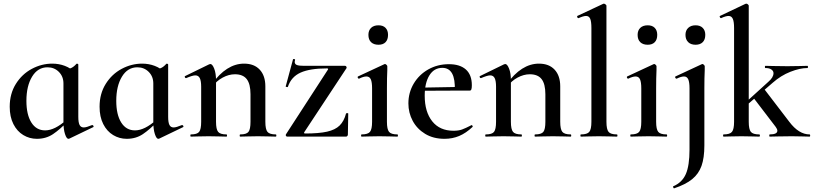

<svg xmlns="http://www.w3.org/2000/svg" viewBox="-20 -745 4438 1047"><path d="M33 -163Q33 -234 66.5 -287.5Q100 -341 153.5 -369.5Q207 -398 265 -398Q301 -398 333 -386Q365 -374 388 -351L326 -290Q326 -328 301 -353Q276 -378 239 -378Q186 -378 155 -327Q124 -276 124 -195Q124 -120 151 -77Q178 -34 226 -34Q279 -34 343 -92L351 -85Q307 -39 269 -13.5Q231 12 181 12Q141 12 107 -8.5Q73 -29 53 -68.5Q33 -108 33 -163ZM326 -81V-360Q355 -368 369 -374.5Q383 -381 397 -397Q398 -398 400 -398Q402 -398 404.5 -396.5Q407 -395 407 -393V-108Q407 -77 414 -63.5Q421 -50 437 -50Q451 -50 482 -63H483Q487 -63 489.5 -58.5Q492 -54 489 -52L358 11Q356 12 353 12Q343 12 334.5 -14Q326 -40 326 -81Z M523 -163Q523 -234 556.5 -287.5Q590 -341 643.5 -369.5Q697 -398 755 -398Q791 -398 823 -386Q855 -374 878 -351L816 -290Q816 -328 791 -353Q766 -378 729 -378Q676 -378 645 -327Q614 -276 614 -195Q614 -120 641 -77Q668 -34 716 -34Q769 -34 833 -92L841 -85Q797 -39 759 -13.5Q721 12 671 12Q631 12 597 -8.5Q563 -29 543 -68.5Q523 -108 523 -163ZM816 -81V-360Q845 -368 859 -374.5Q873 -381 887 -397Q888 -398 890 -398Q892 -398 894.5 -396.5Q897 -395 897 -393V-108Q897 -77 904 -63.5Q911 -50 927 -50Q941 -50 972 -63H973Q977 -63 979.5 -58.5Q982 -54 979 -52L848 11Q846 12 843 12Q833 12 824.5 -14Q816 -40 816 -81Z M1290 -12Q1324 -12 1335 -26Q1346 -40 1346 -81V-231Q1346 -287 1325.5 -313.5Q1305 -340 1261 -340Q1228 -340 1194.5 -322Q1161 -304 1140 -274L1135 -286Q1215 -398 1311 -398Q1366 -398 1396.5 -365Q1427 -332 1427 -274V-81Q1427 -40 1438.5 -26Q1450 -12 1484 -12Q1487 -12 1487 -6Q1487 0 1484 0Q1459 0 1444 -1L1387 -2L1330 -1Q1315 0 1290 0Q1287 0 1287 -6Q1287 -12 1290 -12ZM1021 -12Q1055 -12 1066 -26Q1077 -40 1077 -81V-272Q1077 -304 1069.5 -319Q1062 -334 1045 -334Q1030 -334 995 -319H994Q990 -319 988 -324Q986 -329 989 -330L1120 -394Q1126 -396 1127 -396Q1138 -396 1148 -371Q1158 -346 1158 -306V-81Q1158 -40 1169.5 -26Q1181 -12 1215 -12Q1218 -12 1218 -6Q1218 0 1215 0Q1190 0 1175 -1L1118 -2L1060 -1Q1046 0 1021 0Q1018 0 1018 -6Q1018 -12 1021 -12Z M1763 -372Q1670 -372 1619 -349Q1568 -326 1550 -272Q1550 -270 1546 -270Q1543 -270 1540 -271.5Q1537 -273 1538 -274L1578 -422Q1578 -423 1582 -423Q1590 -423 1589 -419Q1587 -411 1587 -408Q1587 -395 1599 -390.5Q1611 -386 1638 -386H1862Q1866 -386 1868.5 -382Q1871 -378 1870 -374L1639 -24Q1636 -17 1644 -17Q1719 -17 1763.5 -27Q1808 -37 1832 -60.5Q1856 -84 1867 -126Q1868 -128 1873.5 -128Q1879 -128 1879 -126L1877 -11Q1877 -7 1874 -3.5Q1871 0 1867 0H1546Q1542 0 1539.5 -4Q1537 -8 1539 -12L1768 -365Q1772 -372 1763 -372Z M1952 -12Q1986 -12 1997.5 -26Q2009 -40 2009 -81V-263Q2009 -297 2002 -312.5Q1995 -328 1978 -328Q1962 -328 1938 -316H1937Q1933 -316 1931 -321Q1929 -326 1932 -328L2076 -395L2079 -396Q2083 -396 2087.5 -391.5Q2092 -387 2092 -384V-363Q2090 -321 2090 -264V-81Q2090 -40 2101.5 -26Q2113 -12 2147 -12Q2150 -12 2150 -6Q2150 0 2147 0Q2122 0 2107 -1L2049 -2L1991 -1Q1977 0 1952 0Q1949 0 1949 -6Q1949 -12 1952 -12ZM1989 -555Q1989 -579 2003.5 -593Q2018 -607 2044 -607Q2069 -607 2082.5 -593Q2096 -579 2096 -555Q2096 -529 2082.5 -515Q2069 -501 2044 -501Q2018 -501 2003.5 -515Q1989 -529 1989 -555Z M2207 -181Q2207 -240 2236 -289Q2265 -338 2315.5 -366.5Q2366 -395 2428 -395Q2488 -395 2520.5 -366Q2553 -337 2553 -280Q2553 -265 2550.5 -258Q2548 -251 2542 -251H2460Q2465 -375 2392 -375Q2347 -375 2321.5 -334Q2296 -293 2296 -223Q2296 -135 2337 -83.5Q2378 -32 2453 -32Q2481 -32 2500 -39Q2519 -46 2550 -62L2552 -63Q2554 -63 2556.5 -59Q2559 -55 2557 -53Q2521 -19 2484 -3.5Q2447 12 2404 12Q2343 12 2298.5 -15Q2254 -42 2230.5 -86Q2207 -130 2207 -181ZM2266 -267 2488 -271V-251L2267 -250Z M2898 -12Q2932 -12 2943 -26Q2954 -40 2954 -81V-231Q2954 -287 2933.5 -313.5Q2913 -340 2869 -340Q2836 -340 2802.5 -322Q2769 -304 2748 -274L2743 -286Q2823 -398 2919 -398Q2974 -398 3004.5 -365Q3035 -332 3035 -274V-81Q3035 -40 3046.5 -26Q3058 -12 3092 -12Q3095 -12 3095 -6Q3095 0 3092 0Q3067 0 3052 -1L2995 -2L2938 -1Q2923 0 2898 0Q2895 0 2895 -6Q2895 -12 2898 -12ZM2629 -12Q2663 -12 2674 -26Q2685 -40 2685 -81V-272Q2685 -304 2677.5 -319Q2670 -334 2653 -334Q2638 -334 2603 -319H2602Q2598 -319 2596 -324Q2594 -329 2597 -330L2728 -394Q2734 -396 2735 -396Q2746 -396 2756 -371Q2766 -346 2766 -306V-81Q2766 -40 2777.5 -26Q2789 -12 2823 -12Q2826 -12 2826 -6Q2826 0 2823 0Q2798 0 2783 -1L2726 -2L2668 -1Q2654 0 2629 0Q2626 0 2626 -6Q2626 -12 2629 -12Z M3148 -12Q3182 -12 3193.5 -26Q3205 -40 3205 -81V-592Q3205 -627 3198.5 -642.5Q3192 -658 3176 -658Q3161 -658 3135 -646H3134Q3130 -646 3128 -651Q3126 -656 3128 -658L3269 -724L3273 -725Q3277 -725 3282 -721Q3287 -717 3287 -714V-81Q3287 -40 3298.5 -26Q3310 -12 3344 -12Q3347 -12 3347 -6Q3347 0 3344 0Q3319 0 3304 -1L3246 -2L3188 -1Q3173 0 3148 0Q3145 0 3145 -6Q3145 -12 3148 -12Z M3420 -12Q3454 -12 3465.5 -26Q3477 -40 3477 -81V-263Q3477 -297 3470 -312.5Q3463 -328 3446 -328Q3430 -328 3406 -316H3405Q3401 -316 3399 -321Q3397 -326 3400 -328L3544 -395L3547 -396Q3551 -396 3555.5 -391.5Q3560 -387 3560 -384V-363Q3558 -321 3558 -264V-81Q3558 -40 3569.5 -26Q3581 -12 3615 -12Q3618 -12 3618 -6Q3618 0 3615 0Q3590 0 3575 -1L3517 -2L3459 -1Q3445 0 3420 0Q3417 0 3417 -6Q3417 -12 3420 -12ZM3457 -555Q3457 -579 3471.5 -593Q3486 -607 3512 -607Q3537 -607 3550.5 -593Q3564 -579 3564 -555Q3564 -529 3550.5 -515Q3537 -501 3512 -501Q3486 -501 3471.5 -515Q3457 -529 3457 -555Z M3823 -363Q3821 -321 3821 -264V48Q3821 116 3805.5 159.5Q3790 203 3754.5 232Q3719 261 3656 282Q3654 283 3651.5 277.5Q3649 272 3651 271Q3700 250 3720 204Q3740 158 3740 71V-263Q3740 -297 3733 -312.5Q3726 -328 3710 -328Q3694 -328 3670 -316H3669Q3665 -316 3662.5 -321Q3660 -326 3663 -328L3807 -395L3810 -396Q3814 -396 3818.5 -391.5Q3823 -387 3823 -384ZM3718 -555Q3718 -579 3733 -593Q3748 -607 3773 -607Q3798 -607 3812 -593Q3826 -579 3826 -555Q3826 -529 3812 -515Q3798 -501 3773 -501Q3747 -501 3732.5 -515.5Q3718 -530 3718 -555Z M3926 -12Q3960 -12 3971.5 -26Q3983 -40 3983 -81V-592Q3983 -627 3976 -642.5Q3969 -658 3953 -658Q3938 -658 3912 -646H3911Q3908 -646 3905.5 -651.5Q3903 -657 3906 -658L4045 -724L4050 -725Q4054 -725 4058.5 -721Q4063 -717 4063 -714V-81Q4063 -40 4074.5 -26Q4086 -12 4120 -12Q4124 -12 4124 -6Q4124 0 4120 0Q4095 0 4080 -1L4023 -2L3966 -1Q3951 0 3926 0Q3923 0 3923 -6Q3923 -12 3926 -12ZM4177 -12Q4219 -12 4219 -32Q4219 -41 4210 -53L4087 -214L4147 -260L4284 -81Q4336 -12 4395 -12Q4398 -12 4398 -6Q4398 0 4395 0Q4370 0 4355 -1L4298 -2L4223 -1Q4206 0 4177 0Q4175 0 4175 -6Q4175 -12 4177 -12ZM4028 -170 4170 -299Q4198 -323 4198 -346Q4198 -358 4186.5 -366Q4175 -374 4154 -374Q4151 -374 4151 -380Q4151 -386 4154 -386Q4182 -386 4198 -385L4274 -384L4345 -385Q4359 -386 4383 -386Q4386 -386 4386 -380Q4386 -374 4383 -374Q4342 -374 4290 -353.5Q4238 -333 4194 -294L4033 -155Z"/></svg>

Font: Cormorant Infant SemiBold
Style: Regular
Weight: 600
Designer: Christian Thalmann (Catharsis Fonts)
Foundry: Catharsis Fonts
Version: Version 4.000